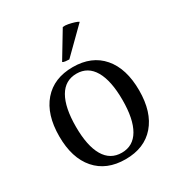

<svg xmlns="http://www.w3.org/2000/svg" viewBox="-175 -839 899 968"><g transform="rotate(-30 275.0 -355.5)"><path d="M275 13Q165 13 103.5 -57.5Q42 -128 42 -254Q42 -381 103.5 -452Q165 -523 275 -523Q385 -523 446 -452Q507 -381 507 -254Q507 -128 446 -57.5Q385 13 275 13ZM275 -25Q341 -25 375.5 -84Q410 -143 410 -254Q410 -366 375.5 -425.5Q341 -485 275 -485Q208 -485 173.5 -425.5Q139 -366 139 -254Q139 -143 173.5 -84Q208 -25 275 -25ZM420 -703 280 -565Q271 -565 258.5 -566.5Q246 -568 242 -572L333 -723Q346 -725 364 -721.5Q382 -718 398 -713Q414 -708 420 -703Z"/></g></svg>

Font: Arima Medium
Style: Regular
Weight: 500
Designer: Joana Correia and Natanael Gama
Foundry: NDISCOVER
Version: Version 1.101;gftools[0.9.23]